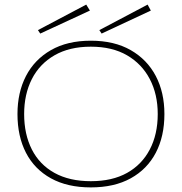

<svg xmlns="http://www.w3.org/2000/svg" viewBox="-20 -804 790 835"><path d="M375 11Q273 11 201.5 -28.5Q130 -68 93 -139.5Q56 -211 56 -308Q56 -402 93 -473.5Q130 -545 201.5 -586Q273 -627 375 -627Q477 -627 548.5 -586Q620 -545 657.5 -473.5Q695 -402 695 -308Q695 -211 657.5 -139.5Q620 -68 548.5 -28.5Q477 11 375 11ZM375 -16Q468 -16 532.5 -52Q597 -88 631.5 -154Q666 -220 666 -308Q666 -394 631.5 -460Q597 -526 532.5 -563.5Q468 -601 375 -601Q282 -601 217 -563.5Q152 -526 118.5 -460Q85 -394 85 -308Q85 -220 118.5 -154Q152 -88 217 -52Q282 -16 375 -16ZM422 -658 412 -673 622 -784 636 -758ZM155 -658 145 -673 355 -784 371 -758Z"/></svg>

Font: Inconsolata ExtraExpanded ExtraLight
Style: Regular
Weight: 200
Width: 8
Monospace: yes
Designer: Raph Levien, Cyreal, Brenton Simpson
Foundry: Raph Levien, Cyreal, Google
Version: Version 3.100; ttfautohint (v1.8.4.7-5d5b)